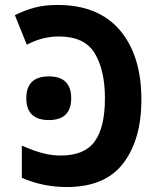

<svg xmlns="http://www.w3.org/2000/svg" viewBox="-20 -744 640 774"><path d="M267 -348Q267 -436 177 -436Q86 -436 86 -348Q86 -260 177 -260Q267 -260 267 -348ZM249 10Q404 10 477 -86Q550 -182 550 -342Q550 -520 463.5 -622Q377 -724 212 -724Q160 -724 120.5 -713.5Q81 -703 40 -683L88 -564Q126 -583 157 -590Q188 -597 217 -597Q321 -597 362 -529Q403 -461 403 -348Q403 -230 361.5 -173.5Q320 -117 225 -117Q190 -117 154 -126Q118 -135 68 -157V-27Q154 10 249 10Z"/></svg>

Font: Noto Sans Mono UI
Style: Bold
Weight: 700
Designer: Monotype Design team
Foundry: Monotype Imaging Inc.
Version: 1.000